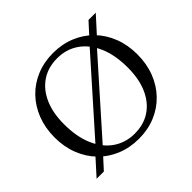

<svg xmlns="http://www.w3.org/2000/svg" viewBox="-162 -899 1114 1114"><g transform="rotate(-45 395.0 -342.5)"><path d="M185.5 -136.5 584 -585 603 -605 676 -685H735.5L633 -572L607.5 -548.5L209 -100L190 -80L117 0H57.5L159.5 -113ZM394.5 -695Q468.5 -695 531 -669.2Q593.5 -643.5 639.2 -596.8Q685 -550 710.2 -485.5Q735.5 -421 735.5 -343.5Q735.5 -266 710.5 -201.2Q685.5 -136.5 639.8 -89Q594 -41.5 532 -15.8Q470 10 396 10Q321.5 10 259 -15.8Q196.5 -41.5 150.8 -88.5Q105 -135.5 79.8 -200Q54.5 -264.5 54.5 -341.5Q54.5 -419 79.5 -483.8Q104.5 -548.5 150.2 -596Q196 -643.5 258.2 -669.2Q320.5 -695 394.5 -695ZM399 -28.5Q474.5 -28.5 528.8 -65Q583 -101.5 612.5 -168.8Q642 -236 642 -327Q642 -432 609.8 -505.5Q577.5 -579 520.8 -617.8Q464 -656.5 390.5 -656.5Q315.5 -656.5 261 -620Q206.5 -583.5 177 -516.5Q147.5 -449.5 147.5 -358Q147.5 -253.5 179.8 -179.8Q212 -106 269 -67.2Q326 -28.5 399 -28.5Z"/></g></svg>

Font: Newsreader 36pt
Style: Regular
Weight: 400
Designer: Hugues Gentile
Foundry: Production Type
Version: Version 1.003